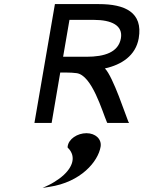

<svg xmlns="http://www.w3.org/2000/svg" viewBox="-20 -600 778 937"><path d="M402 50C358 50 314 78 310 116V118V120C358 166 332 226 269 272C253 283 237 294 218 303L188 317L220 312C375 289 459 188 471 116C477 79 446 50 402 50ZM463 -580H248L148 0H232L274 -246H304C321 -246 340 -245 354 -243C429 -233 479 -56 502 -3L504 0H610L606 -7C595 -32 532 -226 492 -266C573 -284 642 -328 657 -413C679 -541 588 -580 463 -580ZM402 -323H288L319 -503H438C524 -503 581 -476 570 -413C558 -345 491 -323 402 -323Z"/></svg>

Font: Charger Monospace
Style: Regular
Weight: 400
Designer: Jasper
Foundry: Cannot Into Space Fonts
Version: Version 0.980